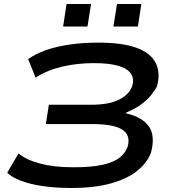

<svg xmlns="http://www.w3.org/2000/svg" viewBox="-20 -926 872 955"><path d="M333 9Q256 9 191.5 -0.5Q127 -10 81.5 -28Q36 -46 16 -67L72 -163Q110 -131 179 -112.5Q248 -94 344 -94Q436 -94 491 -106.5Q546 -119 575 -142Q604 -165 615 -197Q631 -253 588.5 -281Q546 -309 437 -309H208L223 -405H433Q523 -405 573.5 -431Q624 -457 638 -499Q648 -533 632 -558.5Q616 -584 570.5 -598Q525 -612 447 -612Q363 -612 289 -594.5Q215 -577 157 -540L120 -632Q156 -658 208.5 -676.5Q261 -695 327 -704.5Q393 -714 467 -714Q589 -714 659.5 -688Q730 -662 754.5 -613Q779 -564 761 -497Q751 -477 730.5 -451.5Q710 -426 678.5 -404Q647 -382 607 -366L608 -362Q689 -343 721 -296.5Q753 -250 731 -167Q713 -118 664.5 -78Q616 -38 534 -14.5Q452 9 333 9ZM544 -794 562 -906H683L666 -794ZM294 -794 311 -906H433L415 -794Z"/></svg>

Font: Nunito Sans 7pt Expanded SemiBold
Style: Italic
Weight: 600
Width: 7
Italic angle: -9°
Designer: Vernon Adams
Foundry: Vernon Adams
Version: Version 3.101;gftools[0.9.27]